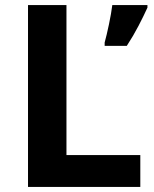

<svg xmlns="http://www.w3.org/2000/svg" viewBox="-20 -734 605 754"><path d="M90 0V-714H241V-125H531V0ZM559 -714V-704Q544 -671 524 -632.5Q504 -594 478 -554H391V-567Q399 -596 408 -639Q417 -682 421 -714Z"/></svg>

Font: Noto IKEA Arabic
Style: Bold
Weight: 700
Designer: Monotype Design Team
Foundry: Monotype Imaging Inc.
Version: Version 1.200